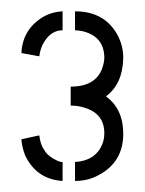

<svg xmlns="http://www.w3.org/2000/svg" viewBox="-20 -704 262 346"><path d="M115.2 -377.9V-412.1Q151.4 -414.1 164.1 -443.4Q168 -453.1 168 -463.9Q168 -499 132.8 -509.8Q121.1 -513.7 107.4 -513.7V-547.9Q156.2 -547.9 166 -586.9Q168 -593.8 168 -599.6Q168 -637.7 129.9 -647.5Q122.1 -649.4 115.2 -649.4V-683.6Q168 -683.6 191.4 -641.6Q202.1 -622.1 202.1 -599.6Q201.2 -552.7 170.9 -530.3Q202.1 -507.8 202.1 -462.9Q202.1 -412.1 158.2 -388.7Q138.7 -377.9 115.2 -377.9ZM18.6 -453.1 50.8 -460Q51.8 -453.1 53.2 -447.8Q54.7 -442.4 57.1 -438Q59.6 -433.6 62 -430.2Q64.5 -426.8 67.4 -424.3Q70.3 -421.9 73.2 -419.9Q76.2 -418 79.1 -416.5Q82 -415 84 -414.1Q85.9 -413.1 87.9 -412.6Q89.8 -412.1 91.8 -412.1H92.8V-377.9Q45.9 -380.9 25.4 -423.8Q19.5 -438.5 18.6 -453.1ZM18.6 -608.4Q20.5 -650.4 56.6 -672.9Q73.2 -682.6 92.8 -683.6V-649.4Q73.2 -649.4 60.5 -629.9Q52.7 -618.2 50.8 -602.5Z"/></svg>

Font: Post No Bills Jaffna Medium
Style: Regular
Weight: 500
Designer: Kosala Senevirathne, Siva Puranthara, Lasantha Premarathna, Tharique Azeez
Foundry: Mooniak
Version: Version 1.220 ; ttfautohint (v1.6)